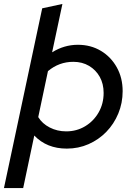

<svg xmlns="http://www.w3.org/2000/svg" viewBox="-59 -742 673 969"><path d="M-39 207 154 -700 256 -722 204 -478Q265 -516 334 -516Q399 -516 450 -485.5Q501 -455 530.5 -402Q560 -349 560 -282Q560 -222 538 -169Q516 -116 477.5 -76.5Q439 -37 388 -14.5Q337 8 278 8Q177 8 114 -58L58 207ZM311 -430Q239 -430 183 -383L134 -151Q154 -118 192 -98.5Q230 -79 275 -79Q328 -79 371 -105Q414 -131 439 -175Q464 -219 464 -273Q464 -319 444.5 -354Q425 -389 390.5 -409.5Q356 -430 311 -430Z"/></svg>

Font: Red Hat Display Medium
Style: Italic
Weight: 500
Italic angle: -12°
Designer: Pentagram, MCKL
Foundry: Pentagram, MCKL
Version: Version 1.023; ttfautohint (v1.8.3)